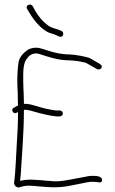

<svg xmlns="http://www.w3.org/2000/svg" viewBox="-20 -869 505 843"><path d="M35 -381C40 -369 49 -371 59 -377V-369C59 -326 57 -287 54 -243C50 -185 49 -119 42 -67C41 -57 49 -47 60 -46C63 -46 66 -47 69 -48H70C86 -53 101 -55 124 -53C187 -48 230 -41 295 -55C328 -62 349 -66 360 -68C369 -70 379 -71 387 -71C411 -71 425 -62 428 -76C431 -94 407 -97 387 -97C377 -97 367 -96 355 -93L291 -81C260 -75 236 -72 219 -73C177 -75 132 -83 90 -79L68 -75C69 -84 70 -91 71 -101C76 -189 85 -288 85 -382V-387H94C104 -386 118 -383 133 -378C161 -370 196 -361 227 -358H243C249 -358 256 -364 256 -370C256 -378 250 -384 243 -384H226C217 -385 205 -387 190 -390C161 -395 123 -411 97 -413H85V-418C85 -431 84 -444 84 -457C83 -478 82 -497 82 -514C82 -554 80 -593 101 -615C110 -629 130 -639 153 -632C193 -619 234 -604 286 -604C299 -604 352 -598 363 -590C378 -582 393 -572 407 -565C414 -562 423 -566 425 -570C431 -581 423 -585 411 -593C399 -598 387 -608 377 -612V-613H376C366 -619 307 -630 286 -630C250 -630 217 -638 190 -647L161 -656C138 -663 116 -659 100 -649C82 -636 64 -617 61 -593C58 -572 56 -543 56 -514C56 -496 57 -477 58 -456C58 -441 58 -425 59 -409V-406L41 -396C34 -393 32 -388 35 -381ZM71 -101V-102ZM84 -457ZM97 -413ZM99 -830 111 -810C131 -777 160 -741 196 -725C206 -722 223 -717 234 -711C240 -708 246 -706 250 -708C260 -711 260 -727 252 -732C230 -744 204 -744 185 -762C164 -778 149 -798 134 -822V-823L123 -843C114 -856 90 -846 99 -830ZM100 -649ZM167 -742ZM227 -358Z"/></svg>

Font: Stray Cat
Style: Lt
Weight: 300
Version: Version 1.0